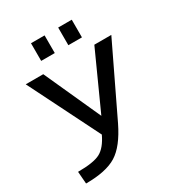

<svg xmlns="http://www.w3.org/2000/svg" viewBox="-218 -1077 1131 1224"><g transform="rotate(-30 347.0 -465.0)"><path d="M397 -810V-940H497V-810ZM197 -810V-940H297V-810ZM166 -730 354 -315 542 -730H667L422 -220Q357 -86 279.5 -38Q202 10 54 10L47 -80Q162 -80 211 -106Q260 -132 297 -210L37 -730Z"/></g></svg>

Font: M PLUS 1p Medium
Style: Regular
Weight: 500
Version: Version 1.062